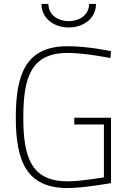

<svg xmlns="http://www.w3.org/2000/svg" viewBox="-20 -943 657 972"><path d="M356 -313H506V-45C500 -45 393 -25 322 -25C138 -25 98 -147 98 -347C98 -546 134 -675 322 -675C413 -675 539 -649 539 -649L542 -684C542 -684 427 -709 322 -709C109 -709 60 -565 60 -347C60 -125 116 9 322 9C401 9 542 -16 542 -16V-347H356ZM190 -923C190 -849 254 -804 328 -804C402 -804 466 -849 466 -923H431C431 -868 383 -836 328 -836C273 -836 225 -868 225 -923Z"/></svg>

Font: TitilliumText22L
Style: 1 wt
Weight: 100
Designer: Campivisivi
Foundry: Campivisivi
Version: 1.000